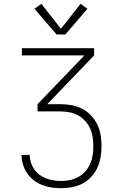

<svg xmlns="http://www.w3.org/2000/svg" viewBox="-20 -783 640 1008"><path d="M302 205Q276 205 251 201.5Q226 198 202 188.5Q178 179 157.5 163.5Q137 148 122.5 126.5Q108 105 100.5 80Q93 55 93 30H136Q136 50 142 69.5Q148 89 159.5 105.5Q171 122 187.5 134.5Q204 147 223 154Q242 161 262 164Q282 167 302 167Q326 167 349 162Q372 157 392.5 145.5Q413 134 428.5 116Q444 98 453.5 76.5Q463 55 466.5 32Q470 9 470 -15Q470 -38 466.5 -62Q463 -86 453.5 -107.5Q444 -129 428 -147Q412 -165 391.5 -176.5Q371 -188 347.5 -193Q324 -198 300 -198H177V-236L423 -492H95V-530H474V-492L228 -236H300Q329 -236 358 -230.5Q387 -225 412.5 -211.5Q438 -198 458.5 -176Q479 -154 491.5 -128Q504 -102 508.5 -73Q513 -44 513 -15Q513 14 508 43Q503 72 491 98Q479 124 459 145.5Q439 167 413.5 180.5Q388 194 359.5 199.5Q331 205 302 205ZM277 -602 161 -737 197 -763 300 -632 403 -763 439 -737 323 -602Z"/></svg>

Font: Iosevka Curly XLtEx
Style: Regular
Weight: 200
Width: 7
Monospace: yes
Designer: Belleve Invis
Foundry: Belleve Invis
Version: Version 11.1.0; ttfautohint (v1.8.3)